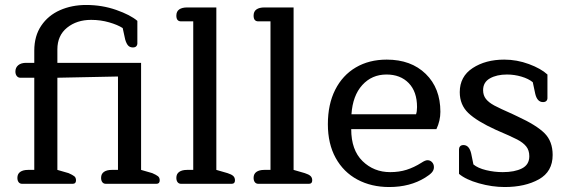

<svg xmlns="http://www.w3.org/2000/svg" viewBox="-20 -740 2284 773"><path d="M69 0Q60 0 55 -6.5Q50 -13 50 -24Q50 -40 61.5 -48Q73 -56 93 -56H118V-427H62Q53 -427 47.5 -434Q42 -441 42 -452Q42 -468 53.5 -477.5Q65 -487 85 -487H118V-536Q118 -595 146 -636.5Q174 -678 221.5 -699Q269 -720 327 -720Q391 -720 448 -700Q505 -680 533 -656V-564Q533 -558 528.5 -553.5Q524 -549 515 -549Q503 -549 496 -556.5Q489 -564 484 -581L474 -627Q454 -640 419.5 -650Q385 -660 347 -660Q289 -660 250 -628.5Q211 -597 211 -541V-487H548V-56L593 -43Q609 -36 616 -30.5Q623 -25 623 -14Q623 0 610 0H406Q397 0 392 -6.5Q387 -13 387 -24Q387 -40 398.5 -48Q410 -56 430 -56H455V-432L211 -427V-56L256 -43Q272 -36 279 -30.5Q286 -25 286 -14Q286 0 273 0Z M709 0Q700 0 695 -6.5Q690 -13 690 -24Q690 -40 701.5 -48Q713 -56 733 -56H758V-654H709Q690 -654 690 -677Q690 -694 701.5 -702Q713 -710 733 -710H851V-56L896 -43Q912 -38 919 -31.5Q926 -25 926 -14Q926 0 913 0Z M1020 0Q1011 0 1006 -6.5Q1001 -13 1001 -24Q1001 -40 1012.5 -48Q1024 -56 1044 -56H1069V-654H1020Q1001 -654 1001 -677Q1001 -694 1012.5 -702Q1024 -710 1044 -710H1162V-56L1207 -43Q1223 -38 1230 -31.5Q1237 -25 1237 -14Q1237 0 1224 0Z M1300 -240Q1300 -320 1329.5 -378.5Q1359 -437 1412.5 -468.5Q1466 -500 1537 -500Q1635 -500 1694 -442.5Q1753 -385 1753 -290Q1753 -254 1737 -220H1394Q1394 -136 1439.5 -91.5Q1485 -47 1551 -47Q1587 -47 1617 -56.5Q1647 -66 1677 -85Q1692 -95 1701 -95Q1712 -95 1719.5 -87Q1727 -79 1727 -67Q1727 -55 1718.5 -45.5Q1710 -36 1692 -25Q1631 13 1547 13Q1475 13 1419 -17Q1363 -47 1331.5 -104Q1300 -161 1300 -240ZM1655 -280Q1659 -291 1659 -309Q1659 -371 1625.5 -405.5Q1592 -440 1536 -440Q1477 -440 1438.5 -397.5Q1400 -355 1395 -280Z M1828 -40V-139Q1828 -146 1832.5 -151Q1837 -156 1846 -156Q1869 -156 1877 -122L1886 -78Q1904 -63 1937 -55Q1970 -47 2004 -47Q2052 -47 2081.5 -62Q2111 -77 2111 -111Q2111 -135 2098.5 -150.5Q2086 -166 2062 -178.5Q2038 -191 1977 -217Q1900 -252 1865.5 -285Q1831 -318 1831 -369Q1831 -432 1883 -466Q1935 -500 2010 -500Q2061 -500 2109.5 -482Q2158 -464 2184 -440V-345Q2184 -338 2179.5 -333.5Q2175 -329 2166 -329Q2143 -329 2135 -362L2125 -409Q2108 -423 2079.5 -431.5Q2051 -440 2021 -440Q1980 -440 1952.5 -424.5Q1925 -409 1925 -377Q1925 -356 1936.5 -341.5Q1948 -327 1970.5 -315Q1993 -303 2043 -281L2064 -271Q2140 -236 2172.5 -203.5Q2205 -171 2205 -116Q2205 -49 2149.5 -18Q2094 13 2012 13Q1961 13 1908 -2Q1855 -17 1828 -40Z"/></svg>

Font: Maitree Medium
Style: Regular
Weight: 500
Designer: CadsonDemak Team
Foundry: CadsonDemak
Version: Version 1.010